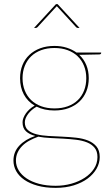

<svg xmlns="http://www.w3.org/2000/svg" viewBox="-20 -720 542 928"><path d="M45 0ZM243 -498Q275.5 -498 302.2 -489.5Q329 -481 350 -466H469V-464Q469 -461 466.5 -459Q464 -457 461 -457L363 -455Q385.5 -434 397.2 -405.5Q409 -377 409 -342Q409 -307 397.2 -278.2Q385.5 -249.5 363.8 -229Q342 -208.5 311.5 -197.2Q281 -186 243 -186Q194 -186 157 -204.5Q144.5 -197.5 134 -188.5Q123.5 -179.5 116 -169.5Q108.5 -159.5 104.2 -149Q100 -138.5 100 -129Q100 -104 115.5 -90.8Q131 -77.5 156.5 -71Q182 -64.5 214.5 -62.8Q247 -61 281 -59.5Q315 -58 347.5 -54.5Q380 -51 405.5 -40.8Q431 -30.5 446.5 -11.8Q462 7 462 39Q462 68.5 446.8 95.2Q431.5 122 403.8 142.8Q376 163.5 336.8 175.8Q297.5 188 249 188Q199.5 188 161.5 177.5Q123.5 167 97.5 149Q71.5 131 58.2 107Q45 83 45 56Q45 14 73.5 -16.2Q102 -46.5 150.5 -63Q122.5 -70 105.8 -85.2Q89 -100.5 89 -129Q89 -139 93.2 -150Q97.5 -161 105 -171.8Q112.5 -182.5 123.2 -192.2Q134 -202 147.5 -209.5Q113.5 -229.5 95.2 -263.5Q77 -297.5 77 -342Q77 -376.5 88.5 -405.2Q100 -434 121.8 -454.5Q143.5 -475 174 -486.5Q204.5 -498 243 -498ZM451 39Q451 11 437.2 -5.8Q423.5 -22.5 400.5 -31.8Q377.5 -41 348 -44.5Q318.5 -48 286.5 -49.8Q254.5 -51.5 223 -53Q191.5 -54.5 165 -59.5Q141.5 -51 121.5 -40Q101.5 -29 87.2 -14.5Q73 0 65 17.5Q57 35 57 56Q57 81.5 70.5 103.8Q84 126 108.8 142.5Q133.5 159 169 168.5Q204.5 178 249 178Q288.5 178 325 167.8Q361.5 157.5 389.5 139.2Q417.5 121 434.2 95.5Q451 70 451 39ZM243 -196Q279.5 -196 308 -206.5Q336.5 -217 356.2 -236.2Q376 -255.5 386.5 -282.5Q397 -309.5 397 -342Q397 -374.5 386.2 -401.5Q375.5 -428.5 355.5 -447.8Q335.5 -467 307 -477.5Q278.5 -488 243 -488Q207.5 -488 179 -477.5Q150.5 -467 130.5 -447.8Q110.5 -428.5 99.8 -401.5Q89 -374.5 89 -342Q89 -309.5 99.8 -282.5Q110.5 -255.5 130.5 -236.2Q150.5 -217 179 -206.5Q207.5 -196 243 -196ZM364.5 -585H355.5Q351.5 -585 347.5 -589L257.5 -687L254.5 -690L251.5 -687L161.5 -589Q160 -587.5 158 -586.2Q156 -585 153.5 -585H144.5L250.5 -700H258.5Z"/></svg>

Font: Lato Hairline
Style: Regular
Weight: 100
Designer: Lukasz Dziedzic
Foundry: tyPoland Lukasz Dziedzic
Version: Version 2.007; 2014-02-27